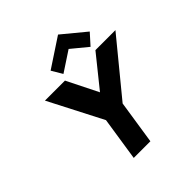

<svg xmlns="http://www.w3.org/2000/svg" viewBox="-285 -1329 1533 1533"><g transform="rotate(-45 482.0 -562.0)"><path d="M167.7 -825 402.1 -370 345.5 0H533.5L590.1 -370L963.7 -825H737.7L525.3 -561L393.7 -825ZM368.7 -962 422.8 -871 592.9 -983 728.8 -871 810.7 -962 614.5 -1124Z"/></g></svg>

Font: Sztylet
Style: BdObl
Weight: 700
Foundry: Cannot Into Space Fonts, PlusOne Fonts
Version: Version 0.12